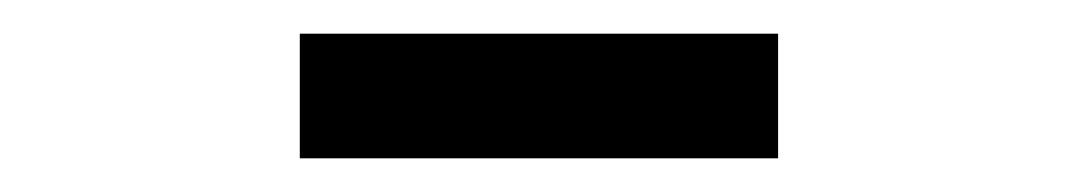

<svg xmlns="http://www.w3.org/2000/svg" viewBox="-20 -729 640 114"><path d="M158 -709H442V-635H158Z"/></svg>

Font: IBM Plex Sans Hebrew Text
Style: Regular
Weight: 450
Designer: Mike Abbink, Paul van der Laan, Pieter van Rosmalen, Yanek Iontef
Foundry: Bold Monday
Version: Version 1.2